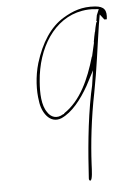

<svg xmlns="http://www.w3.org/2000/svg" viewBox="-52 -504 513 781"><g transform="rotate(-5 205.0 -113.5)"><path d="M116 -256C100 -202 98 -143 105 -102C110 -55 142 -5 190 -24C235 -44 273 -93 303 -146L335 -207L326 -146C324 -135 321 -124 319 -114C296 1 286 124 280 225C278 237 283 239 285 239C294 239 295 197 296 174C300 88 312 -16 332 -115C351 -212 361 -300 375 -390L382 -431L399 -409H409C414 -446 403 -462 366 -465C313 -469 275 -455 235 -431C180 -398 141 -337 116 -256ZM115 -181C125 -316 196 -432 312 -452C329 -455 347 -456 365 -454L380 -453C377 -446 373 -436 370 -429C370 -427 368 -418 366 -406H367C367 -406 367 -405 368 -405V-403L365 -399L363 -391C361 -384 359 -375 357 -363L356 -361C353 -350 351 -336 348 -320H349L336 -263H335C309 -172 271 -88 203 -43L202 -40H199C171 -22 147 -33 134 -54C113 -83 111 -132 115 -181ZM204 -32Z"/></g></svg>

Font: Stray Cat
Style: HlExtObl
Weight: 100
Version: Version 1.0